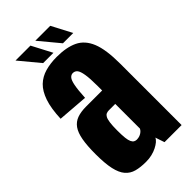

<svg xmlns="http://www.w3.org/2000/svg" viewBox="-227 -784 850 850"><g transform="rotate(-45 198.0 -359.0)"><path d="M148.5 4Q168.5 4 186 -0.2Q203.5 -4.5 217.2 -11.5Q231 -18.5 240.5 -26.5Q250 -34.5 253.5 -43L268 0H375V-384.5Q375 -472.5 355.8 -519.8Q336.5 -567 297.2 -585.8Q258 -604.5 197.5 -604.5Q157 -604.5 124.8 -595.2Q92.5 -586 69.2 -563.8Q46 -541.5 32.2 -501.2Q18.5 -461 16 -398.5L158 -387.5Q160.5 -435 165.5 -460.2Q170.5 -485.5 178.5 -494.5Q186.5 -503.5 197 -503.5Q210 -503.5 218 -493.8Q226 -484 230.2 -458.5Q234.5 -433 234.5 -385V-357H134Q101.5 -357 78.5 -348.8Q55.5 -340.5 41.2 -320.5Q27 -300.5 20.8 -266Q14.5 -231.5 14.5 -178Q14.5 -120 22.5 -84Q30.5 -48 47.2 -28.8Q64 -9.5 89 -2.8Q114 4 148.5 4ZM189.5 -94.5Q182 -94.5 175.8 -98Q169.5 -101.5 165 -110.8Q160.5 -120 158.5 -137.5Q156.5 -155 156.5 -185Q156.5 -214.5 159 -232.5Q161.5 -250.5 166.2 -259.2Q171 -268 178 -271Q185 -274 193.5 -274H233.5V-119.5Q231 -113.5 224.5 -107.5Q218 -101.5 208.8 -98Q199.5 -94.5 189.5 -94.5ZM259.5 -627.5H324L274.5 -722H181ZM135.5 -627.5H200L150.5 -722H57Z"/></g></svg>

Font: Anybody ExtraCondensed
Style: Bold
Weight: 700
Width: 2
Version: Version 1.113;gftools[0.9.25]